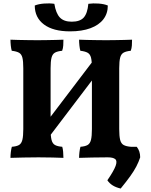

<svg xmlns="http://www.w3.org/2000/svg" viewBox="-20 -908 871 1108"><path d="M207.2 -44.2 160.8 -88 569.6 -626 620.2 -588.2ZM40.4 3Q40.4 -13 42.6 -31.2Q44.8 -49.4 48.4 -61Q75.4 -63 89.5 -71.1Q103.6 -79.2 109 -100.7Q114.4 -122.2 114.4 -163V-514.2Q114.4 -554.4 109.3 -575Q104.2 -595.6 89.8 -603.7Q75.4 -611.8 47.8 -615Q44.2 -627.2 42.3 -644.8Q40.4 -662.4 40.4 -679Q57.2 -678 85.3 -677.5Q113.4 -677 143.4 -676.5Q173.4 -676 196.2 -676Q219 -676 246.4 -676.5Q273.8 -677 299.9 -677.5Q326 -678 346 -679Q346 -661.8 345 -645.7Q344 -629.6 338.6 -615Q311.6 -612.4 297.2 -604.3Q282.8 -596.2 277.4 -575.3Q272 -554.4 272 -514.2V-163Q272 -122.2 277.4 -100.7Q282.8 -79.2 297.5 -71.1Q312.2 -63 339.2 -61Q342.8 -50 344.4 -31.8Q346 -13.6 346 3Q320.8 2 282.9 1Q245 0 202.2 0Q159.4 0 115.6 1Q71.8 2 40.4 3ZM436.4 3Q436.4 -13 438.6 -31.2Q440.8 -49.4 444.4 -61Q471 -63 485.3 -71.1Q499.6 -79.2 505 -100.7Q510.4 -122.2 510.4 -163V-514.2Q510.4 -554.4 505.3 -575Q500.2 -595.6 485.6 -603.7Q471 -611.8 443.8 -615Q440.2 -627.2 438.3 -644.8Q436.4 -662.4 436.4 -679Q453.6 -678 481.5 -677.5Q509.4 -677 539.2 -676.5Q569 -676 592.2 -676Q615.4 -676 642.6 -676.5Q669.8 -677 695.9 -677.5Q722 -678 742 -679Q742 -661.8 741 -645.7Q740 -629.6 734.6 -615Q708 -612.4 693.4 -604.3Q678.8 -596.2 673.4 -575.3Q668 -554.4 668 -514.2V-163Q668 -122.2 673.4 -100.7Q678.8 -79.2 693.7 -71.1Q708.6 -63 735.2 -61Q738.8 -50 740.4 -31.8Q742 -13.6 742 3Q716.8 2 678.9 1Q641 0 598.2 0Q555.4 0 511.4 1Q467.4 2 436.4 3ZM384 -727Q287 -727 233.8 -766.7Q180.6 -806.4 180.6 -876.2Q202.4 -885 234.3 -887.5Q266.2 -890 293.6 -886Q302.6 -831 325.6 -806.9Q348.6 -782.8 394 -782.8Q441.8 -782.8 463.3 -806.9Q484.8 -831 489.8 -886Q516.8 -889.8 548.8 -887.5Q580.8 -885.2 602.2 -876.2Q602.2 -830.2 576.6 -796.8Q551 -763.4 502 -745.2Q453 -727 384 -727ZM676.4 180Q649.4 173.8 630.6 162.1Q611.8 150.4 599.6 132.4Q636.6 78.4 647.1 49.7Q657.6 21 645.2 10.5Q632.8 0 602.2 0V-61H769Q789 -36 789 0Q780.6 25.8 767.2 51.8Q753.8 77.8 731.9 108.4Q710 139 676.4 180Z"/></svg>

Font: Vollkorn
Style: Regular
Weight: 400
Designer: Friedrich Althausen
Foundry: Friedrich Althausen
Version: Version 4.104